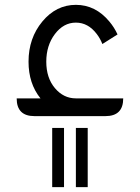

<svg xmlns="http://www.w3.org/2000/svg" viewBox="-20 -479 577 792"><path d="M415 0H122.1Q48.8 0 48.8 -73.2H147Q97.7 -134.3 97.7 -224.6Q97.7 -321.8 154.8 -390.4Q211.9 -459 293 -459Q374 -459 431.2 -390.1Q451.7 -365.7 464.8 -336.9L402.3 -297.4Q393.6 -319.8 379.4 -338.4Q343.8 -385.7 293 -385.7Q242.2 -385.7 206.5 -338.6Q170.9 -291.5 170.9 -224.6Q170.9 -157.7 206.5 -115.5Q242.2 -73.2 293 -73.2H488.3Q488.3 0 415 0ZM244.1 293H195.3V48.8H244.1ZM341.8 293H293V48.8H341.8Z"/></svg>

Font: Catrinity
Style: Regular
Weight: 400
Designer: Alexander Lange
Foundry: High-Logic / Made with FontCreator
Version: Version 2.090;May 20, 2024;FontCreator 15.0.0.2974 64-bit